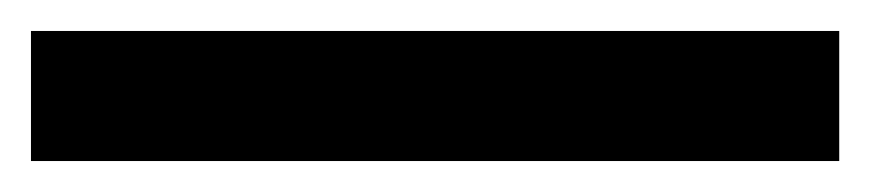

<svg xmlns="http://www.w3.org/2000/svg" viewBox="-20 44 562 124"><path d="M0 148V64H522V148Z"/></svg>

Font: Renner*
Style: Semi
Weight: 600
Version: Version 003.000 ; ttfautohint (v0.97) -l 8 -r 50 -G 200 -x 1